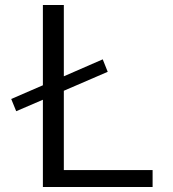

<svg xmlns="http://www.w3.org/2000/svg" viewBox="-20 -750 692 770"><path d="M45 -304 25 -353 152 -408V-730H236V-444L392 -512L412 -462L236 -386V-68H592V0H152V-350Z"/></svg>

Font: M PLUS 1p
Style: Regular
Weight: 400
Version: Version 1.062